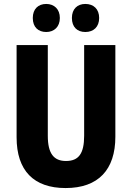

<svg xmlns="http://www.w3.org/2000/svg" viewBox="-20 -942 667 972"><path d="M146 -851C146 -804 174 -780 214 -780C254 -780 283 -806 283 -851C283 -896 254 -922 214 -922C174 -922 146 -897 146 -851ZM344 -851C344 -805 371 -780 412 -780C454 -780 482 -806 482 -851C482 -896 454 -922 412 -922C372 -922 344 -897 344 -851ZM564 -250V-714H406V-255C406 -164 378 -127 314 -127C253 -127 222 -164 222 -254V-714H64V-247C64 -78 151 10 312 10C478 10 564 -83 564 -250Z"/></svg>

Font: Noto Sans Myanmar UI Condensed ExtraBold
Style: Regular
Weight: 800
Width: 3
Designer: Monotype Design Team
Foundry: Monotype Imaging Inc.
Version: Version 2.103